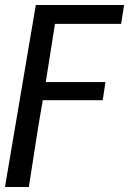

<svg xmlns="http://www.w3.org/2000/svg" viewBox="-28 -556 519 772"><path d="M116 -536H471L459 -460H193L156 -226H396L385 -153H144Q122 -29 88 196H-8Z"/></svg>

Font: Nebula Sans Medium
Style: Regular
Weight: 500
Italic angle: -9°
Designer: Paul D. Hunt for Adobe (as Source Sans)
Foundry: Nebula Entertainment & Broadcasting LLC
Version: Version 1.010